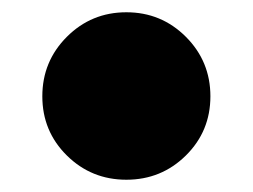

<svg xmlns="http://www.w3.org/2000/svg" viewBox="-20 -522 412 313"><path d="M323 -365Q323 -308 283 -268.5Q243 -229 186 -229Q129 -229 89 -268.5Q49 -308 49 -365Q49 -422 89 -462Q129 -502 186 -502Q243 -502 283 -462Q323 -422 323 -365Z"/></svg>

Font: Apparatus SIL
Style: Italic
Weight: 400
Italic angle: -11°
Version: Version 1.0